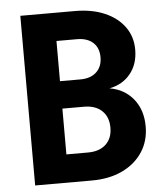

<svg xmlns="http://www.w3.org/2000/svg" viewBox="-52 -776 705 823"><g transform="rotate(-5 300.0 -365.0)"><path d="M66 0V-730H301Q374 -730 428.5 -706.5Q483 -683 513.5 -641Q544 -599 544 -543Q544 -481 510.5 -439.5Q477 -398 420 -387Q484 -376 522 -329Q560 -282 560 -211Q560 -148 528.5 -100.5Q497 -53 441 -26.5Q385 0 310 0ZM211 -436H299Q343 -436 368 -459.5Q393 -483 393 -523Q393 -564 368 -586.5Q343 -609 299 -609H211ZM211 -121H304Q353 -121 381 -147Q409 -173 409 -219Q409 -265 381 -291.5Q353 -318 304 -318H211Z"/></g></svg>

Font: NKDuy Mono ExtraBold
Style: Regular
Weight: 800
Monospace: yes
Designer: NKDuy
Foundry: NKDuy
Version: Version 2.251; ttfautohint (v1.8.4.7-5d5b)